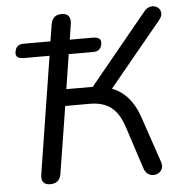

<svg xmlns="http://www.w3.org/2000/svg" viewBox="-52 -762 781 819"><g transform="rotate(-5 339.0 -352.5)"><path d="M131 7Q88 7 96 -40L175 -539H65Q26 -539 32 -569Q37 -600 69 -600H184L196 -673Q203 -712 241 -712Q284 -712 277 -665L267 -600H366Q405 -600 399 -569Q394 -539 362 -539H257L234 -391H347L594 -692Q607 -708 623 -710.5Q639 -713 651 -705Q663 -697 665.5 -682Q668 -667 653 -649L428 -376Q508 -345 542 -245L609 -48Q616 -27 608 -13.5Q600 0 584.5 4.5Q569 9 554 2Q539 -5 532 -26L473 -207Q453 -268 418.5 -294Q384 -320 329 -320H223L177 -32Q170 7 131 7Z"/></g></svg>

Font: Nunito
Style: Italic
Weight: 400
Italic angle: -9°
Designer: Vernon Adams
Foundry: Vernon Adams
Version: Version 3.601; ttfautohint (v1.8.2.53-6de2)